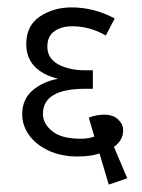

<svg xmlns="http://www.w3.org/2000/svg" viewBox="-20 -477 384 519"><path d="M249 -62Q224 -54 190 -54Q145 -54 111 -70Q77 -86 58.5 -112Q40 -138 40 -168Q40 -209 68.5 -233Q97 -257 137 -264Q51 -286 51 -358Q51 -408 88 -432.5Q125 -457 173 -457Q235 -457 290 -427L266 -381Q223 -406 175 -406Q146 -406 127 -392.5Q108 -379 108 -351Q108 -319 137.5 -303Q167 -287 210 -287H231V-237H210Q96 -237 96 -169Q96 -143 121 -122.5Q146 -102 198 -102Q220 -102 235 -108L220 -159Q241 -167 261 -167Q286 -167 299.5 -154Q313 -141 313 -125Q313 -98 288 -80L324 5L274 22Z"/></svg>

Font: Cambay Devanagari
Style: Regular
Weight: 400
Designer: Pooja Saxena
Foundry: Pooja Saxena
Version: Version 1.180;PS 001.180;hotconv 1.0.70;makeotf.lib2.5.58329